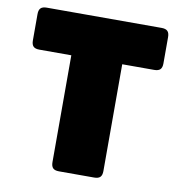

<svg xmlns="http://www.w3.org/2000/svg" viewBox="-81 -795 817 869"><g transform="rotate(10 328.0 -360.0)"><path d="M409 0H247Q228 0 219.5 -8.5Q211 -17 211 -36V-527H64Q45 -527 36.5 -535.5Q28 -544 28 -563V-684Q28 -703 36.5 -711.5Q45 -720 64 -720H592Q611 -720 619.5 -711.5Q628 -703 628 -684V-563Q628 -544 619.5 -535.5Q611 -527 592 -527H445V-36Q445 -17 436.5 -8.5Q428 0 409 0Z"/></g></svg>

Font: Bungee
Style: Regular
Weight: 400
Designer: David Jonathan Ross
Foundry: David Jonathan Ross
Version: Version 1.001;PS 1.0;hotconv 1.0.72;makeotf.lib2.5.5900